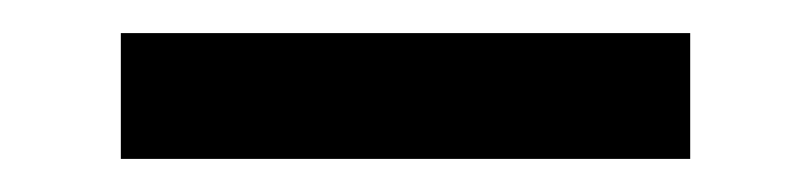

<svg xmlns="http://www.w3.org/2000/svg" viewBox="-20 -728 490 116"><path d="M53 -632V-708H397V-632Z"/></svg>

Font: Iosevka Etoile
Style: Bold
Weight: 700
Designer: Belleve Invis
Foundry: Belleve Invis
Version: Version 28.1.0; ttfautohint (v1.8.4)